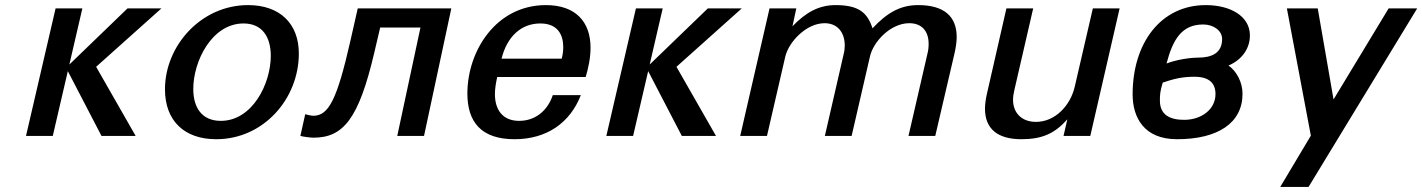

<svg xmlns="http://www.w3.org/2000/svg" viewBox="-20 -533 5578 753"><path d="M82 0H187L246 -254L378 0H512L357 -271L613 -500H480L252 -280L303 -500H198Z M627 -183C627 -58 704 13 828 13C1014 13 1152 -146 1152 -323C1152 -441 1077 -513 953 -513C768 -513 627 -353 627 -183ZM738 -184C738 -293 811 -441 935 -441C1010 -441 1042 -386 1042 -314C1042 -205 970 -59 846 -59C770 -59 738 -113 738 -184Z M1177 -85 1158 0C1167 3 1198 7 1209 7C1326 7 1387 -66 1448 -327L1471 -425H1629L1538 0H1643L1750 -500H1383L1354 -372C1302 -143 1269 -79 1209 -79C1202 -79 1183 -83 1177 -85Z M1813 -166C1813 -55 1867 13 1998 13C2125 13 2216 -52 2258 -160H2148C2129 -102 2082 -59 2016 -59C1950 -59 1921 -104 1921 -164C1921 -185 1925 -209 1930 -231H2277C2288 -268 2296 -307 2296 -346C2296 -447 2238 -513 2121 -513C1926 -513 1813 -334 1813 -166ZM1947 -303C1969 -391 2025 -441 2099 -441C2167 -441 2189 -397 2189 -348C2189 -334 2187 -318 2183 -303Z M2358 0H2463L2522 -254L2654 0H2788L2633 -271L2889 -500H2756L2528 -280L2579 -500H2474Z M2883 0H2988L3060 -312C3074 -369 3142 -442 3214 -442C3266 -442 3293 -404 3293 -355C3293 -345 3292 -333 3289 -322L3215 0H3320L3392 -312C3405 -369 3472 -442 3546 -442C3596 -442 3622 -410 3622 -361C3622 -349 3621 -336 3617 -321L3543 0H3648L3724 -326C3729 -349 3732 -369 3732 -388C3732 -470 3681 -513 3581 -513C3510 -513 3458 -482 3402 -422C3382 -482 3350 -513 3257 -513C3192 -513 3141 -485 3088 -430L3103 -500H2998Z M3843 -107C3843 -28 3892 13 3986 13C4068 13 4117 -10 4166 -65L4151 0H4256L4371 -500H4266L4195 -193C4178 -119 4118 -55 4043 -55C3987 -55 3953 -90 3953 -142C3953 -153 3955 -166 3958 -179L4032 -500H3927L3851 -167C3846 -145 3843 -125 3843 -107Z M4422 -163C4422 -73 4466 13 4596 13C4757 13 4853 -51 4853 -165C4853 -209 4831 -253 4798 -276C4850 -298 4882 -342 4882 -394C4882 -470 4805 -513 4709 -513C4533 -513 4422 -365 4422 -163ZM4555 -284C4580 -379 4615 -437 4699 -437C4739 -437 4773 -413 4773 -380C4773 -324 4731 -307 4679 -307C4647 -307 4594 -299 4555 -284ZM4529 -138C4529 -160 4529 -172 4540 -209C4581 -223 4615 -232 4664 -232C4721 -232 4747 -208 4747 -164C4747 -105 4693 -63 4624 -63C4569 -63 4529 -82 4529 -138Z M5001 200H5112L5538 -500H5426L5210 -143L5148 -500H5027L5121 -1Z"/></svg>

Font: Perun Medium Italic
Style: Regular
Weight: 500
Italic angle: -12°
Foundry: Copyright (c) Stefan Peev, Context Ltd, 2016
Version: Version 1.026